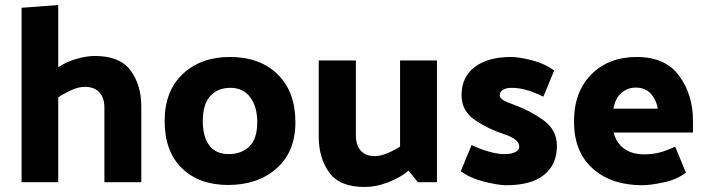

<svg xmlns="http://www.w3.org/2000/svg" viewBox="-20 -726 2817 765"><path d="M358 -503Q458 -503 500.5 -445Q543 -387 543 -302V0H396V-297Q396 -337 375.5 -358.5Q355 -380 318 -380Q293 -380 264.5 -367Q236 -354 212 -338V0H66V-695L212 -706V-458Q243 -479 283.5 -491Q324 -503 358 -503Z M896 -499Q1016 -499 1086.5 -429.5Q1157 -360 1157 -239Q1157 -121 1082 -55Q1007 11 889 11Q773 11 704.5 -56Q636 -123 636 -244Q636 -363 708 -431Q780 -499 896 -499ZM891 -112Q942 -112 973.5 -142.5Q1005 -173 1005 -239Q1005 -301 977 -338.5Q949 -376 898 -376Q847 -376 817.5 -343Q788 -310 788 -245Q788 -181 814 -146.5Q840 -112 891 -112Z M1433 19Q1333 19 1291.5 -39Q1250 -97 1250 -181V-485H1398V-187Q1398 -147 1417.5 -125.5Q1437 -104 1473 -104Q1496 -104 1523.5 -115.5Q1551 -127 1574 -142V-485H1721V0H1645L1608 -46Q1576 -19 1527.5 0Q1479 19 1433 19Z M2032 -307Q2093 -285 2146 -246.5Q2199 -208 2199 -144Q2199 -71 2148 -29.5Q2097 12 1997 12Q1966 12 1909.5 -2Q1853 -16 1816 -44L1859 -148Q1892 -132 1927.5 -122Q1963 -112 1989 -112Q2019 -112 2034 -120.5Q2049 -129 2049 -141Q2049 -157 2033.5 -169.5Q2018 -182 1984 -193Q1925 -212 1872 -248Q1819 -284 1819 -347Q1819 -419 1871.5 -459Q1924 -499 2017 -499Q2047 -499 2098.5 -486Q2150 -473 2188 -445L2145 -341Q2112 -357 2081 -366.5Q2050 -376 2019 -376Q1995 -376 1983 -367.5Q1971 -359 1971 -346Q1971 -336 1984.5 -327.5Q1998 -319 2032 -307Z M2517 -499Q2631 -499 2686 -424Q2741 -349 2741 -246V-198H2425Q2435 -157 2466.5 -134Q2498 -111 2547 -111Q2580 -111 2608.5 -118.5Q2637 -126 2670 -142L2713 -38Q2676 -10 2623 1Q2570 12 2539 12Q2416 12 2341.5 -54.5Q2267 -121 2267 -242Q2267 -360 2336 -429.5Q2405 -499 2517 -499ZM2513 -377Q2479 -377 2455 -355Q2431 -333 2424 -293H2601Q2594 -331 2572 -354Q2550 -377 2513 -377Z"/></svg>

Font: Palanquin Dark Medium
Style: Regular
Weight: 500
Designer: Pria Ravichandran
Version: Version 1.001